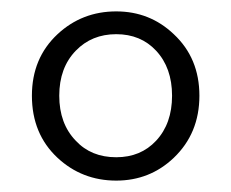

<svg xmlns="http://www.w3.org/2000/svg" viewBox="-20 -787 406 337"><path d="M254 -540Q282 -570 282 -619Q282 -668 254 -698Q227 -727 184 -727Q141 -727 113 -698Q84 -668 84 -619Q84 -570 113 -540Q140 -511 184 -511Q227 -511 254 -540ZM81 -510Q36 -552 36 -619Q36 -685 81 -727Q124 -767 184 -767Q243 -767 285 -727Q330 -685 330 -619Q330 -553 285 -510Q243 -470 184 -470Q124 -470 81 -510Z"/></svg>

Font: Source Han Serif CN Heavy
Style: Regular
Weight: 900
Designer: Ryoko NISHIZUKA  (kana & ideographs); Frank Grießhammer (Latin, Greek & Cyrillic); Wenlong ZHANG  (bopomofo); Sandoll Co
Foundry: Adobe Systems Incorporated
Version: Version 1.000;PS 1;hotconv 16.6.53;makeotf.lib2.5.65590